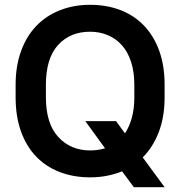

<svg xmlns="http://www.w3.org/2000/svg" viewBox="-20 -729 750 799"><path d="M355 9Q285 9 227.5 -13.5Q170 -36 129.5 -78.5Q89 -121 67 -183Q45 -245 45 -324V-376Q45 -454 67.5 -516Q90 -578 130.5 -620.5Q171 -663 228.5 -686Q286 -709 355 -709Q425 -709 482.5 -686.5Q540 -664 580.5 -621Q621 -578 643 -516.5Q665 -455 665 -376V-324Q665 -243 641 -180Q617 -117 574 -74L665 50H537L488 -16Q458 -4 425 2.5Q392 9 355 9ZM355 -103Q388 -103 417 -112L335 -225H463L500 -174Q518 -201 528.5 -238.5Q539 -276 539 -324V-376Q539 -430 525.5 -471.5Q512 -513 487.5 -540.5Q463 -568 429 -582.5Q395 -597 355 -597Q272 -597 221.5 -541.5Q171 -486 171 -376V-324Q171 -215 222.5 -159Q274 -103 355 -103Z"/></svg>

Font: Retni Sans
Style: Bold
Weight: 700
Designer: Vitaly Kuzmin
Foundry: ParaType Ltd.
Version: Version 1.00;March 2, 2019;FontCreator 11.5.0.2425 64-bit; t